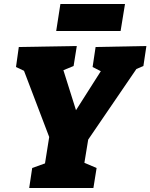

<svg xmlns="http://www.w3.org/2000/svg" viewBox="-20 -940 752 960"><path d="M126 0 141 -100 205 -123 226 -255 100 -586 60 -605 74 -705 364 -710 348 -610 297 -589 360 -389 484 -584 443 -605 458 -705 712 -710 697 -610 662 -595 421 -242 402 -126 463 -100 447 0ZM605 -920 583 -785H261L282 -920Z"/></svg>

Font: Bitter Black
Style: Italic
Weight: 900
Italic angle: -9°
Designer: Sol Matas, and Bitter project Authors
Foundry: Sol Matas
Version: Version 2.001